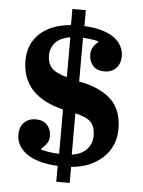

<svg xmlns="http://www.w3.org/2000/svg" viewBox="-58 -826 711 954"><g transform="rotate(5 297.5 -349.0)"><path d="M259 3Q205 0 166 -11.5Q127 -23 101.5 -42Q76 -61 63.5 -84.5Q51 -108 51 -135Q51 -173 73 -195.5Q95 -218 130 -218Q169 -218 188.5 -195.5Q208 -173 208 -141Q208 -120 197 -104Q186 -88 171 -77V-70Q209 -60 261 -57V-279Q161 -302 107.5 -358.5Q54 -415 54 -506Q54 -587 109 -639Q164 -691 264 -700V-780H331V-701Q382 -698 419.5 -687Q457 -676 481 -658Q505 -640 517 -617Q529 -594 529 -568Q529 -530 507 -507.5Q485 -485 450 -485Q411 -485 391.5 -507.5Q372 -530 372 -562Q372 -583 382 -599.5Q392 -616 406 -626V-631Q389 -636 369.5 -638.5Q350 -641 329 -642V-424L334 -423Q437 -403 490.5 -351.5Q544 -300 544 -206Q544 -162 528.5 -126Q513 -90 484.5 -63Q456 -36 416 -19Q376 -2 326 2V82H259ZM266 -639Q215 -631 191.5 -603.5Q168 -576 168 -541Q168 -502 189 -478.5Q210 -455 266 -440ZM324 -59Q373 -66 398.5 -94Q424 -122 424 -162Q424 -183 419.5 -199Q415 -215 404 -227.5Q393 -240 373.5 -249Q354 -258 324 -265Z"/></g></svg>

Font: IBM Plex Serif
Style: Bold
Weight: 700
Designer: Mike Abbink, Paul van der Laan, Pieter van Rosmalen
Foundry: Bold Monday
Version: Version 2.008